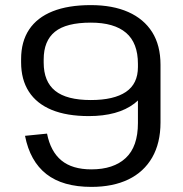

<svg xmlns="http://www.w3.org/2000/svg" viewBox="-20 -728 722 756"><path d="M612 -246.1Q612 -164.9 579.2 -107.8Q546.3 -50.8 485.4 -21.4Q424.5 7.9 339.8 7.9Q227.1 7.9 162.6 -42.6Q98.1 -93.1 78.5 -193.2L165.2 -201.9Q179.1 -131.5 221.8 -96.3Q264.5 -61.1 339.8 -61.1Q427.1 -61.1 475.1 -105.9Q523.1 -150.6 523.1 -243.5V-472.8H612ZM337.4 -707.9Q423.7 -707.9 485 -680.7Q546.3 -653.5 579.2 -601.5Q612 -549.4 612 -472.8L574.1 -461.8Q574.1 -369.9 509.2 -320.4Q444.3 -270.9 329.5 -270.9Q243.2 -270.9 183.7 -295.3Q124.3 -319.8 93.7 -367.2Q63.1 -414.5 63.1 -482.7V-495.1Q63.1 -564.2 94.6 -611.6Q126.1 -659 187.4 -683.5Q248.6 -707.9 337.4 -707.9ZM337.6 -638.9Q240.6 -638.9 196.3 -603Q152 -567.2 152 -494V-481.5Q152 -406.9 197.2 -370.5Q242.3 -334.1 337.6 -334.1Q428.4 -334.1 475.8 -366.1Q523.1 -398.1 523.1 -463.9V-476.5Q523.1 -559 476.3 -598.9Q429.4 -638.9 337.6 -638.9Z"/></svg>

Font: Pathway Extreme 8pt Thin
Style: Regular
Weight: 100
Designer: Eduardo Rodriguez Tunni
Foundry: Eduardo Rodriguez Tunni
Version: Version 1.000